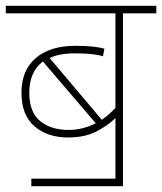

<svg xmlns="http://www.w3.org/2000/svg" viewBox="-20 -642 559 662"><path d="M88 -26H378V-235Q353 -210 313 -189Q273 -168 214 -168Q144 -168 99 -206.5Q54 -245 54 -322Q54 -400 103.5 -442Q153 -484 239 -484Q274 -484 298.5 -481.5Q323 -479 340 -474L335 -448Q319 -453 296 -455.5Q273 -458 236 -458Q185 -458 151 -442L331 -229Q356 -246 378 -270V-596H0V-622H519V-596H404V0H88ZM81 -322Q81 -255 118.5 -224.5Q156 -194 216 -194Q265 -194 310 -217L128 -430Q81 -395 81 -322Z"/></svg>

Font: Noto Sans Thin
Style: Italic
Weight: 100
Italic angle: -12°
Designer: Monotype Design Team
Foundry: Monotype Imaging Inc.
Version: Version 2.013; ttfautohint (v1.8.4.7-5d5b)